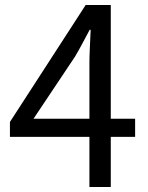

<svg xmlns="http://www.w3.org/2000/svg" viewBox="-20 -753 595 773"><path d="M340 0V-500Q340 -527 342 -566Q344 -605 345 -633H341Q327 -607 312.5 -579.5Q298 -552 282 -525L115 -275H524V-202H20V-262L325 -733H426V0Z"/></svg>

Font: Noto Sans SC Thin
Style: Regular
Weight: 400
Version: Version 2.004-H2;hotconv 1.0.118;makeotfexe 2.5.65603